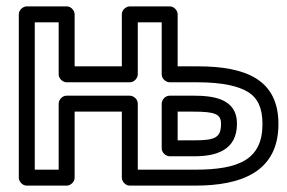

<svg xmlns="http://www.w3.org/2000/svg" viewBox="-20 -557 899 602"><path d="M803 -168C803 -57.6 730.2 -25 592 -25H412V-232C412 -247.1 397.7 -257 387 -257H189C173.9 -257 164 -242.7 164 -232V-25H89V-487H164V-324C164 -308.9 178.3 -299 189 -299H387C402.1 -299 412 -313.3 412 -324V-487H487V-324C487 -308.9 501.3 -299 512 -299H600C676.5 -299 729.5 -286.8 759.4 -267.5C787.4 -249.4 803 -219.4 803 -168ZM600 -349H537V-512C537 -522.7 527.1 -537 512 -537H387C376.3 -537 362 -527.1 362 -512V-349H214V-512C214 -522.7 204.1 -537 189 -537H64C53.3 -537 39 -527.1 39 -512V0C39 10.7 48.9 25 64 25H189C199.7 25 214 15.1 214 0V-207H362V0C362 10.7 371.9 25 387 25H592C734.8 25 853 -17 853 -168C853 -308.1 750.2 -349 600 -349ZM589 -67C658.9 -67 723 -86.4 723 -169C723 -249.5 645.7 -257 586 -257H512C496.9 -257 487 -242.7 487 -232V-92C487 -76.9 501.3 -67 512 -67ZM589 -117H537V-207H586C653.6 -207 673 -199.7 673 -169C673 -125.9 655.6 -117 589 -117Z"/></svg>

Font: Fog Sans
Style: Outline
Weight: 700
Foundry: Intel Corporation
Version: Version 1.00